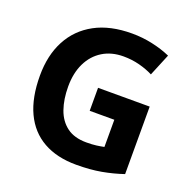

<svg xmlns="http://www.w3.org/2000/svg" viewBox="-129 -851 983 989"><g transform="rotate(20 362.0 -357.0)"><path d="M361 -401H644V-31Q588 -12 527.5 -1Q467 10 390 10Q284 10 209.5 -32Q135 -74 96.5 -156Q58 -238 58 -358Q58 -470 101.5 -552Q145 -634 228 -679Q311 -724 431 -724Q488 -724 543 -712Q598 -700 643 -680L593 -559Q560 -576 518 -587Q476 -598 430 -598Q364 -598 315.5 -568Q267 -538 240.5 -483.5Q214 -429 214 -355Q214 -285 233 -231Q252 -177 293 -146.5Q334 -116 400 -116Q432 -116 454.5 -119Q477 -122 496 -126V-275H361Z"/></g></svg>

Font: Noto Sans Adlam
Style: Regular
Weight: 400
Designer: Mark Jamra, Neil Patel
Foundry: JamraPatel LLC
Version: Version 3.001